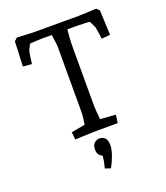

<svg xmlns="http://www.w3.org/2000/svg" viewBox="-169 -824 1024 1186"><g transform="rotate(-20 343.5 -231.0)"><path d="M207 5 202 -44 326 -67 287 -28Q289 -37 292 -58.5Q295 -80 298 -102.5Q301 -125 301 -135V-570Q301 -581 298 -602.5Q295 -624 292 -646Q289 -668 287 -678H397Q396 -670 393.5 -647Q391 -624 389 -595Q387 -566 387 -540V-165Q387 -139 389 -112.5Q391 -86 393.5 -63.5Q396 -41 398 -28L360 -63L495 -53L488 0H350Q339 0 314 1Q289 2 260 3Q231 4 207 5ZM115 -524 57 -529 64 -692 83 -710Q102 -709 125 -708Q148 -707 168 -706Q188 -705 197 -705H490Q499 -705 518.5 -706Q538 -707 561.5 -708Q585 -709 604 -710L623 -692L630 -529L573 -524Q572 -538 569.5 -555Q567 -572 564.5 -587Q562 -602 559 -609L525 -677L566 -645Q551 -647 518.5 -649Q486 -651 460 -651H227Q210 -651 189 -649.5Q168 -648 149.5 -647Q131 -646 120 -645L162 -677L128 -609Q125 -598 121 -571Q117 -544 115 -524ZM353 248 317 236Q320 225 324.5 205Q329 185 331 165.5Q333 146 326 138L353 161Q345 161 332.5 157Q320 153 310 140.5Q300 128 300 105Q300 76 315.5 63Q331 50 348 50Q399 50 399 113Q399 133 391.5 158Q384 183 373.5 207Q363 231 353 248Z"/></g></svg>

Font: Andada Pro
Style: Regular
Weight: 400
Designer: Carolina Giovagnoli
Foundry: Huerta Tipografica
Version: Version 3.003